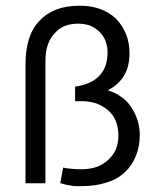

<svg xmlns="http://www.w3.org/2000/svg" viewBox="-20 -628 538 658"><path d="M237.3 -281.2Q242.2 -281.2 258.8 -281.2Q287.1 -281.2 310.5 -273.4Q333 -264.6 350.6 -250Q368.2 -234.4 377 -212.9Q385.7 -190.4 385.7 -163.1Q385.7 -137.7 377 -116.2Q368.2 -95.7 350.6 -80.1Q333 -63.5 310.5 -55.7Q287.1 -47.9 258.8 -47.9Q238.3 -47.9 222.7 -49.8Q206.1 -50.8 196.3 -53.7Q193.4 -36.1 186.5 0Q189.5 1 196.3 2Q200.2 3.9 206.1 4.9Q212.9 6.8 221.7 7.8Q231.4 9.8 241.2 9.8Q251 9.8 260.7 9.8Q307.6 9.8 343.8 -2Q380.9 -12.7 407.2 -37.1Q432.6 -60.5 445.3 -92.8Q459 -125 459 -166Q459 -191.4 451.2 -215.8Q444.3 -239.3 429.7 -260.7Q416 -282.2 395.5 -295.9Q376 -310.5 349.6 -318.4Q386.7 -337.9 405.3 -369.1Q423.8 -400.4 423.8 -445.3Q423.8 -481.4 412.1 -510.7Q400.4 -540 377.9 -563.5Q354.5 -585.9 324.2 -596.7Q293 -608.4 253.9 -608.4Q208 -608.4 173.8 -595.7Q138.7 -582 115.2 -556.6Q90.8 -531.2 79.1 -494.1Q67.4 -456.1 67.4 -407.2Q67.4 -366.2 67.4 -284.2Q67.4 -212.9 67.4 0Q84 0 135.7 0Q135.7 -105.5 135.7 -419.9Q135.7 -450.2 143.6 -473.6Q151.4 -497.1 167 -513.7Q181.6 -530.3 202.1 -539.1Q222.7 -546.9 247.1 -546.9Q270.5 -546.9 289.1 -540Q307.6 -532.2 321.3 -518.6Q335 -504.9 341.8 -487.3Q348.6 -468.8 348.6 -448.2Q348.6 -397.5 320.3 -368.2Q293 -338.9 237.3 -331.1Q237.3 -314.5 237.3 -281.2Z"/></svg>

Font: TextaAlt
Style: Regular
Weight: 400
Designer: Daniel Hernandez & Miguel Hernandez
Version: Version 1.005;com.myfonts.easy.latinotype.texta.alt-regular.